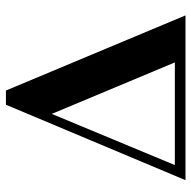

<svg xmlns="http://www.w3.org/2000/svg" viewBox="-19 -628 647 649"><g transform="rotate(-90 304.5 -303.5)"><path d="M20 0 275 -607H323L577 0ZM71 -36H418L244 -452Z"/></g></svg>

Font: UnnaBold
Style: Bold
Weight: 700
Designer: Jorge de Buen Unna
Foundry: Omnibus-Type
Version: Version 2.008;hotconv 1.0.109;makeotfexe 2.5.65596